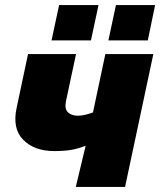

<svg xmlns="http://www.w3.org/2000/svg" viewBox="-20 -740 634 760"><path d="M280 0 319 -163Q288 -151 260.5 -146.5Q233 -142 195 -142Q116 -142 72 -186.5Q28 -231 46 -314L91 -526H281L241 -339Q235 -308 249.5 -295Q264 -282 288 -282Q302 -282 317 -285.5Q332 -289 348 -295L397 -526H587L475 0ZM184 -580 214 -720H370L340 -580ZM409 -580 439 -720H594L565 -580Z"/></svg>

Font: Raleway Black
Style: Italic
Weight: 900
Italic angle: -12°
Designer: Matt McInerney, Pablo Impallari, Rodrigo Fuenzalida
Foundry: Matt McInerney, Pablo Impallari, Rodrigo Fuenzalida
Version: Version 4.101;RELEASE